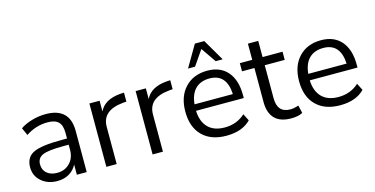

<svg xmlns="http://www.w3.org/2000/svg" viewBox="-78 -1179 3080 1578"><g transform="rotate(-15 1462.0 -390.5)"><path d="M251 8.8Q168.9 8.8 115.2 -38.1Q61.5 -85 61.5 -158.2Q61.5 -242.2 128.4 -275.4Q195.3 -308.6 370.1 -308.6H416V-357.4Q416 -420.9 387.2 -449.7Q358.4 -478.5 294.9 -478.5Q194.3 -478.5 109.4 -420.9L80.1 -485.4Q120.1 -513.7 179.2 -530.8Q238.3 -547.9 296.9 -547.9Q501 -547.9 501 -350.6V0H417V-86.9Q394.5 -42 351.6 -16.6Q308.6 8.8 251 8.8ZM146.5 -160.2Q146.5 -112.3 179.2 -84.5Q211.9 -56.6 266.6 -56.6Q332 -56.6 374 -100.1Q416 -143.6 416 -212.9V-255.9H371.1Q241.2 -255.9 193.8 -234.9Q146.5 -213.9 146.5 -160.2Z M668 0V-539.1H754.9V-448.2Q797.9 -538.1 931.6 -549.8L965.8 -551.8V-475.6L933.6 -472.7Q755.9 -455.1 755.9 -316.4V0Z M1061.5 0V-539.1H1148.4V-448.2Q1191.4 -538.1 1325.2 -549.8L1359.4 -551.8V-475.6L1327.1 -472.7Q1149.4 -455.1 1149.4 -316.4V0Z M1689.5 8.8Q1558.6 8.8 1485.4 -64.5Q1412.1 -137.7 1412.1 -269.5Q1412.1 -397.5 1482.9 -473.1Q1553.7 -548.8 1672.9 -548.8Q1783.2 -548.8 1844.2 -478Q1905.3 -407.2 1905.3 -279.3V-253.9H1499Q1502.9 -160.2 1552.7 -110.4Q1602.5 -60.5 1693.4 -60.5Q1795.9 -60.5 1867.2 -126L1897.5 -66.4Q1825.2 8.8 1689.5 8.8ZM1501 -308.6H1827.1Q1818.4 -482.4 1673.8 -482.4Q1597.7 -482.4 1553.2 -438Q1508.8 -393.6 1501 -308.6ZM1525.4 -606.4 1632.8 -790H1712.9L1820.3 -606.4H1760.7L1672.9 -733.4L1585 -606.4Z M2239.3 8.8Q2147.5 8.8 2100.6 -39.1Q2053.7 -86.9 2053.7 -179.7V-469.7H1948.2V-539.1H2053.7V-676.8H2141.6V-539.1H2311.5V-469.7H2141.6V-188.5Q2141.6 -64.5 2252.9 -64.5Q2281.2 -64.5 2322.3 -78.1L2337.9 -11.7Q2301.8 8.8 2239.3 8.8Z M2657.2 8.8Q2526.4 8.8 2453.1 -64.5Q2379.9 -137.7 2379.9 -269.5Q2379.9 -397.5 2450.7 -473.1Q2521.5 -548.8 2640.6 -548.8Q2751 -548.8 2812 -478Q2873 -407.2 2873 -279.3V-253.9H2466.8Q2470.7 -160.2 2520.5 -110.4Q2570.3 -60.5 2661.1 -60.5Q2763.7 -60.5 2835 -126L2865.2 -66.4Q2793 8.8 2657.2 8.8ZM2468.8 -308.6H2794.9Q2786.1 -482.4 2641.6 -482.4Q2565.4 -482.4 2521 -438Q2476.6 -393.6 2468.8 -308.6Z"/></g></svg>

Font: Min Sans
Style: Regular
Weight: 400
Designer: Jinseong-Kim, NotoSansCJK, Nunito
Foundry: Jinseong-Kim
Version: Version 1.400;Glyphs 3.1.2 (3151)